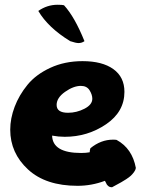

<svg xmlns="http://www.w3.org/2000/svg" viewBox="-20 -767 597 807"><path d="M23 -222Q23 -269 41.5 -318Q60 -367 95.5 -410.5Q131 -454 191.5 -482Q252 -510 327 -510Q410 -510 456.5 -476.5Q503 -443 503 -381Q503 -297 425.5 -244.5Q348 -192 252 -192Q226 -192 199 -197Q201 -124 321 -124Q342 -124 357 -127Q357 -135 360 -144Q404 -180 455 -180Q465 -180 470 -179Q536 -143 551 -61Q550 -53 543.5 -44Q537 -35 530 -28.5Q523 -22 510 -13.5Q497 -5 489.5 -1Q482 3 467.5 11Q453 19 451 20Q445 20 441 18.5Q437 17 433.5 13.5Q430 10 429 8.5Q428 7 425 0.5Q422 -6 421 -7Q365 14 306 14Q172 14 97.5 -55Q23 -124 23 -222ZM141 -721Q178 -747 222 -747Q241 -747 249 -745Q294 -696 335 -594Q324 -586 310 -586Q299 -586 275 -594Q182 -651 141 -721ZM218 -326Q218 -293 266 -293Q302 -293 335 -310Q368 -327 368 -352Q368 -369 356.5 -387.5Q345 -406 320 -406Q289 -406 253.5 -381Q218 -356 218 -326Z"/></svg>

Font: Gorditas
Style: Bold
Weight: 700
Designer: Gustavo Dipre (gbrenda1987@gmail.com)
Foundry: Gustavo Dipre (gbrenda1987@gmail.com)
Version: Version 001.001